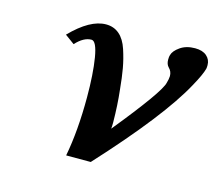

<svg xmlns="http://www.w3.org/2000/svg" viewBox="-74 -537 728 641"><g transform="rotate(15 290.5 -216.5)"><path d="M526.9 -444.8Q552.7 -444.8 566.9 -432.4Q581.1 -419.9 581.1 -400.9Q581.1 -393.1 580.1 -388.2Q574.2 -366.2 550.8 -324.2Q484.9 -202.1 288.1 12.2H203.1Q220.2 -77.6 220.2 -192.9Q220.2 -273.9 211.2 -328.4Q202.1 -382.8 185.1 -382.8Q158.2 -382.8 130.9 -353L98.1 -377Q164.1 -444.8 219.2 -444.8Q246.1 -444.8 265.1 -428.5Q284.2 -412.1 294.7 -380.1Q305.2 -348.1 310.5 -318.1Q315.9 -288.1 319.8 -246.1Q325.7 -194.3 326.2 -134.8Q326.2 -119.6 325.2 -112.8Q458 -275.9 464.8 -309.1Q468.8 -322.3 469.2 -333Q469.2 -349.1 458 -359.9Q449.2 -368.7 449.2 -384.8Q449.2 -396 451.2 -400.9Q455.1 -416 475.6 -430.4Q496.1 -444.8 526.9 -444.8Z"/></g></svg>

Font: Linux Libertine O
Style: Semibold Italic
Weight: 600
Italic angle: -11.5°
Designer: Philipp H. Poll
Foundry: Philipp H. Poll
Version: Version 5.1.2